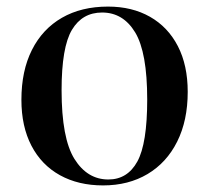

<svg xmlns="http://www.w3.org/2000/svg" viewBox="-20 -549 635 583"><path d="M293 14Q218 14 162 -17Q106 -48 75.5 -106.5Q45 -165 45 -246Q45 -334 77 -397.5Q109 -461 168 -495Q227 -529 308 -529Q381 -529 435.5 -498Q490 -467 520 -409Q550 -351 550 -270Q550 -183 518 -119Q486 -55 428 -20.5Q370 14 293 14ZM309 -4Q367 -4 397 -58.5Q427 -113 427 -247Q427 -390 390.5 -450.5Q354 -511 290 -511Q230 -511 198.5 -458.5Q167 -406 167 -275Q167 -129 206 -66.5Q245 -4 309 -4Z"/></svg>

Font: Literata 72pt Medium
Style: Regular
Weight: 500
Designer: Latin by Veronika Burian and Jose Scaglione. Greek by Irene Vlachou. Cyrillic by Vera Evstafieva.
Foundry: TypeTogether
Version: Version 3.002